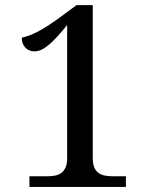

<svg xmlns="http://www.w3.org/2000/svg" viewBox="-20 -738 599 758"><path d="M96.2 0V-42H163.1Q180.2 -42 195.1 -44.4Q210 -46.9 220.9 -54.4Q231.9 -62 238.5 -76.2Q245.1 -90.3 245.1 -113.8V-639.2Q226.1 -615.7 209 -596.7Q191.9 -577.6 176.3 -564Q160.6 -550.3 145.8 -542.7Q130.9 -535.2 116.2 -535.2Q94.2 -535.2 80.1 -550Q65.9 -564.9 65.9 -588.9Q81.1 -592.8 96.4 -598.4Q111.8 -604 129.2 -613Q146.5 -622.1 166.7 -635Q187 -647.9 211.9 -666L282.2 -717.8H346.2V-113.8Q346.2 -90.3 352.5 -76.2Q358.9 -62 370.1 -54.4Q381.3 -46.9 396.2 -44.4Q411.1 -42 428.2 -42H477.1V0Z"/></svg>

Font: Noto Serif Khmer
Style: Regular
Weight: 300
Designer: Danh Hong
Foundry: Danh Hong
Version: Version 1.00 June 24, 2012, initial release